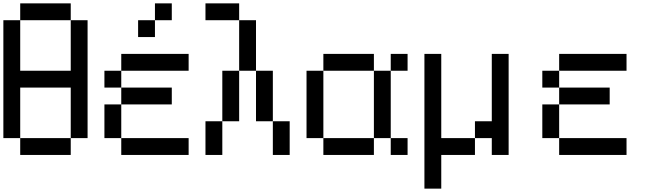

<svg xmlns="http://www.w3.org/2000/svg" viewBox="-20 -920 3840 1140"><path d="M0 -100V-800H100V-500H400V-800H500V-100H400V-400H100V-100ZM100 -100H400V0H100ZM100 -800V-900H400V-800Z M600 -100V-300H700V-100ZM600 -400V-500H700V-400ZM700 -100H1100V0H700ZM700 -500V-600H1100V-500ZM700 -400H1000V-300H700ZM800 -700V-800H900V-700ZM900 -800V-900H1000V-800Z M1200 -200H1300V0H1200ZM1200 -800V-900H1400V-800ZM1300 -200V-500H1400V-200ZM1400 -500V-800H1500V-500ZM1500 -200V-500H1600V-200ZM1600 -200H1700V0H1600Z M1800 -100V-500H1900V-100ZM1900 -100H2200V0H1900ZM1900 -500V-600H2200V-500ZM2200 -100V-500H2300V-100ZM2300 -100H2400V0H2300ZM2300 -500V-600H2400V-500Z M2500 200V-600H2600V-100H2800V0H2600V200ZM2800 -100V-200H2900V-600H3000V0H2900V-100Z M3200 -100V-300H3300V-100ZM3200 -400V-500H3300V-400ZM3300 -100H3700V0H3300ZM3300 -500V-600H3700V-500ZM3300 -400H3600V-300H3300Z"/></svg>

Font: Galmuri9 Regular
Style: Regular
Weight: 400
Designer: Lee Minseo (quiple)
Version: Version 2.399;hotconv 1.1.1;makeotfexe 2.6.0 DEVELOPMENT